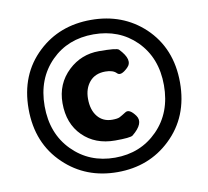

<svg xmlns="http://www.w3.org/2000/svg" viewBox="-83 -842 1024 943"><g transform="rotate(-10 429.5 -370.5)"><path d="M165 -93Q52 -200 52 -372Q52 -544 165 -650Q271 -750 429 -750Q587 -750 694 -650Q807 -543 807 -371.5Q807 -200 694 -93Q587 9 429.5 9Q272 9 165 -93ZM641 -595Q557 -678 429 -678Q301 -678 218 -595Q132 -509 132 -372Q132 -235 217 -149Q302 -63 429.5 -63Q557 -63 642 -149Q727 -235 727 -372Q727 -509 641 -595ZM444 -146Q345 -146 283 -207.5Q221 -269 221 -371Q221 -468 289 -532Q353 -592 441.5 -592Q530 -592 540 -582Q599 -521 563 -487Q527 -452 510 -470Q493 -488 455 -488Q404 -488 376 -455Q348 -422 348 -371Q348 -315 375 -282Q402 -249 448 -249Q474 -249 485 -254.5Q496 -260 518 -274Q539 -287 568 -247Q596 -207 532 -155Q520 -146 444 -146Z"/></g></svg>

Font: Resource Han Rounded KR Heavy
Style: Regular
Weight: 900
Designer: Cyano Hao (round all glyphs); Ryoko NISHIZUKA 西塚涼子 (kana, bopomofo & ideographs); Paul D. Hunt (Latin, Greek & Cyrillic)
Foundry: Cyano Hao
Version: 0.990